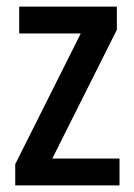

<svg xmlns="http://www.w3.org/2000/svg" viewBox="-20 -653 406 580"><path d="M341 -93V-174H138L333 -563V-633H38V-552H224L26 -157V-93Z"/></svg>

Font: Noto Sans Kannada UI Condensed Medium
Style: Regular
Weight: 500
Width: 3
Designer: Jelle Bosma - Monotype Design Team
Foundry: Monotype Imaging Inc.
Version: Version 2.005